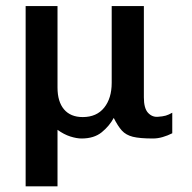

<svg xmlns="http://www.w3.org/2000/svg" viewBox="-20 -455 648 647"><path d="M560.5 -5.9Q544.9 2 528.3 6.8Q511.7 11.7 495.1 11.7Q451.2 11.7 427.7 5.9Q404.3 0 390.6 -15.1Q377 -30.3 363.3 -57.6Q348.6 -30.3 322.8 -9.3Q296.9 11.7 254.9 11.7Q238.3 11.7 216.8 4.9Q195.3 -2 173.8 -17.6V172.9H66.4V-434.6H173.8V-160.2Q173.8 -112.3 195.8 -86.4Q217.8 -60.5 258.8 -60.5Q305.7 -60.5 331.1 -92.3Q356.4 -124 356.4 -175.8V-434.6H464.8V-127Q464.8 -89.8 479 -74.7Q493.2 -59.6 512.7 -61.5Q528.3 -62.5 538.6 -65.4Q548.8 -68.4 560.5 -75.2Z"/></svg>

Font: Namkio Khamti
Style: Bold
Weight: 700
Designer: Debbi Hosken
Foundry: SIL International
Version: Version 3.917